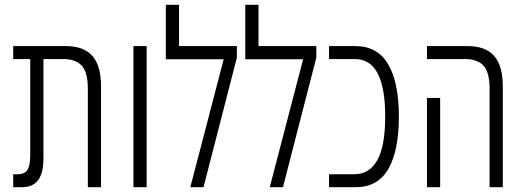

<svg xmlns="http://www.w3.org/2000/svg" viewBox="-20 -780 2180 800"><path d="M35 0V-54H53Q84 -54 95 -73Q106 -92 106 -134V-534H35V-588H254Q329 -588 365 -547Q401 -506 401 -420V0H346V-410Q346 -479 320.5 -506.5Q295 -534 243 -534H161V-120Q161 -59 139 -29.5Q117 0 71 0Z M536 0V-588H591V0Z M726 -588H967V-540L828 0H773L912 -533H671V-760H726Z M1057 -588H1298V-540L1159 0H1104L1243 -533H1002V-760H1057Z M1351 0V-54H1457Q1519 -54 1552 -112.5Q1585 -171 1585 -295Q1585 -413 1554 -473.5Q1523 -534 1457 -534H1351V-588H1461Q1553 -588 1597.5 -512Q1642 -436 1642 -295Q1642 -152 1598 -76Q1554 0 1462 0Z M2020 0V-410Q2020 -479 1994.5 -506.5Q1969 -534 1917 -534H1759V-588H1928Q2003 -588 2039 -547Q2075 -506 2075 -420V0ZM1759 0V-372H1814V0Z"/></svg>

Font: Noto Sans Hebrew ExtraCondensed Light
Style: Regular
Weight: 300
Width: 2
Designer: Monotype Design Team
Foundry: Monotype Imaging Inc.
Version: Version 2.004; ttfautohint (v1.8.4.7-5d5b)